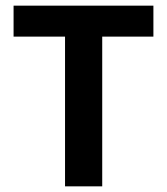

<svg xmlns="http://www.w3.org/2000/svg" viewBox="-20 -659 590 679"><path d="M210 0V-614.5H341.5V0ZM28 -529.5V-639H522.5V-529.5Z"/></svg>

Font: Anek Bangla Medium SemiBold
Style: Regular
Weight: 600
Version: Version 1.003